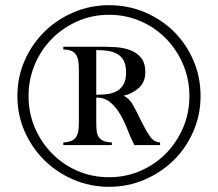

<svg xmlns="http://www.w3.org/2000/svg" viewBox="-20 -703 840 740"><path d="M351 -327V-232Q351 -214 352.5 -199.5Q354 -185 360 -175.5Q366 -166 378 -160.5Q390 -155 411 -154V-144H224V-154Q244 -155 256 -160.5Q268 -166 274 -176Q280 -186 282 -200Q284 -214 284 -232V-435Q284 -452 282 -466Q280 -480 274 -490.5Q268 -501 256 -506.5Q244 -512 224 -512V-523H364Q390 -523 421 -521.5Q452 -520 478.5 -511Q505 -502 522.5 -482Q540 -462 540 -425Q540 -387 515.5 -364.5Q491 -342 456 -334Q479 -324 494.5 -295Q510 -266 525 -235Q540 -204 556.5 -179.5Q573 -155 597 -154V-144H498Q485 -168 473 -199.5Q461 -231 445 -259.5Q429 -288 406.5 -307.5Q384 -327 351 -327ZM351 -338H359Q381 -338 400.5 -341.5Q420 -345 434.5 -354.5Q449 -364 457.5 -380.5Q466 -397 466 -423Q466 -452 457 -469Q448 -486 432 -495Q416 -504 395.5 -507Q375 -510 351 -510ZM400 17Q328 17 263.5 -10.5Q199 -38 151 -85.5Q103 -133 75 -196.5Q47 -260 47 -333Q47 -406 75 -469.5Q103 -533 151 -580.5Q199 -628 263.5 -655.5Q328 -683 400 -683Q473 -683 537.5 -656Q602 -629 650 -581.5Q698 -534 725.5 -470Q753 -406 753 -333Q753 -260 725 -196Q697 -132 649 -85Q601 -38 537 -10.5Q473 17 400 17ZM400 -20Q465 -20 521.5 -44.5Q578 -69 620 -112Q662 -155 686 -211.5Q710 -268 710 -333Q710 -397 686 -454Q662 -511 620 -554Q578 -597 521.5 -621.5Q465 -646 400 -646Q335 -646 278.5 -621Q222 -596 180 -553.5Q138 -511 114 -454Q90 -397 90 -333Q90 -268 114 -211.5Q138 -155 180 -112Q222 -69 278.5 -44.5Q335 -20 400 -20Z"/></svg>

Font: Germanica
Style: Regular
Weight: 400
Designer: Peter Wiegel
Foundry: Peter Wiegel